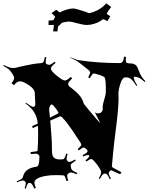

<svg xmlns="http://www.w3.org/2000/svg" viewBox="-54 -1075 905 1169"><path d="M273.9 -917.5 272.9 -922.9 272 -923.8Q272 -922.9 261.7 -922.9H241.7V-949.7Q271.5 -950.7 272.9 -954.6L277.8 -964.8Q280.8 -969.2 280.8 -972.7Q280.8 -976.1 259.8 -995.6L289.1 -1015.6Q307.1 -999.5 310.1 -999.5Q313 -999.5 315.9 -1002.4Q358.9 -1023.4 395 -1023.4Q401.9 -1023.4 438.2 -1012.2Q474.6 -1001 487.8 -994.6Q518.6 -1000.5 546.9 -1016.8Q575.2 -1033.2 592.8 -1054.7L623 -1032.7Q603 -1008.3 595.7 -990.7Q597.2 -989.3 617.7 -975.6L599.6 -945.8Q585.4 -956.1 573.7 -957.5Q567.4 -956.1 559.1 -947.8Q543.5 -937.5 519.8 -930.2Q496.1 -922.9 475.3 -922.9Q454.6 -922.9 416.3 -933.3Q377.9 -943.8 367.4 -943.8Q356.9 -943.8 339.8 -940.4L323.7 -936.5L298.8 -912.6V-911.6Q298.8 -902.8 295.9 -883.8H269Q273.9 -909.7 273.9 -917.5ZM103 74.2 96.2 70.8Q103 48.8 103 41.3Q103 33.7 97.4 28.8Q91.8 23.9 84.5 23.9Q77.1 23.9 50.3 34.2L47.4 28.8Q71.3 19 77.6 14.4Q84 9.8 85 3.9Q91.8 -25.9 112.3 -40.5Q132.8 -55.2 168 -60.1Q186 -61.5 186 -121.1Q186 -126 185.1 -127.9H184.1Q176.8 -139.2 166 -139.2L133.3 -137.2L132.3 -148.9Q174.3 -153.8 174.3 -155.8Q178.2 -199.2 178.2 -250Q178.2 -300.8 177.2 -309.1L145 -294.9L142.1 -307.1L176.3 -323.2Q171.9 -360.4 155.3 -389.2Q138.7 -418 101.1 -445.8L103 -450.2Q134.8 -427.2 147 -423.8Q161.1 -424.8 161.1 -441.9L157.2 -515.1Q151.9 -537.1 118.7 -558.6Q85.4 -580.1 67.4 -580.1Q49.3 -580.1 31.2 -556.2L16.1 -567.9Q32.2 -589.4 32.2 -599.4Q32.2 -609.4 22.9 -623L11.2 -640.1Q2.4 -654.8 -33.7 -673.8L-30.8 -679.2Q4.9 -661.1 22 -661.1L42 -662.1Q46.9 -664.6 92.5 -674.3Q138.2 -684.1 147.7 -685.3Q157.2 -686.5 171.6 -688.5Q186 -690.4 195.8 -690.7Q205.6 -690.9 210 -697.3Q214.4 -703.6 219.2 -728L228 -726.1Q224.1 -708.5 224.1 -701.4Q224.1 -694.3 224.6 -691.9Q225.1 -689.5 226.6 -687.7Q228 -686 228.8 -685.5Q229.5 -685.1 232.4 -683.8Q235.4 -682.6 237.8 -681.4Q240.2 -680.2 247.1 -680.2Q253.9 -680.2 279.3 -699.2L284.2 -691.9Q256.3 -669.9 256.3 -660.2Q256.3 -657.2 257.3 -654.8V-651.9Q261.2 -638.7 294.7 -611.8Q328.1 -585 340.8 -585Q353.5 -585 377 -606.9L385.3 -598.1Q361.3 -574.2 361.3 -566.7Q361.3 -559.1 364.3 -553.2L363.3 -554.2Q364.3 -551.3 367.2 -549.6Q370.1 -547.9 380.6 -539.3Q391.1 -530.8 394.8 -527.8Q398.4 -524.9 407.7 -516.8Q417 -508.8 421.1 -504.2Q425.3 -499.5 432.1 -491.5Q439 -483.4 442.4 -476.6Q452.6 -458.5 456.1 -443.8Q473.6 -420.4 513.2 -373.8Q552.7 -327.1 556.2 -326.2L522.9 -392.1Q529.8 -384.8 542.7 -384.8Q555.7 -384.8 563.5 -392.1Q571.3 -399.4 571.3 -411.1V-423.8Q571.3 -439.9 580.8 -469.2Q590.3 -498.5 590.3 -517.1V-544.9Q590.3 -602.5 578.1 -607.9L557.1 -617.2L526.4 -626Q519.5 -627.9 518.1 -627.9Q508.3 -627.9 493.2 -599.1L482.9 -604Q495.1 -627.9 495.1 -633.5Q495.1 -639.2 487.3 -647L424.3 -696.8Q412.6 -706.1 373 -724.1L374 -726.1Q413.6 -709.5 429.2 -708Q542.5 -690.9 676.3 -690.9Q697.8 -690.9 701.2 -730L712.9 -729Q711.9 -723.1 711.9 -715.6Q711.9 -708 712.2 -704.3Q712.4 -700.7 714.1 -698Q715.8 -695.3 716.3 -693.8Q716.8 -692.4 720 -691.4Q723.1 -690.4 724.1 -690.4Q729 -689 741.7 -689Q754.4 -689 765.6 -683.1Q776.9 -677.2 782.2 -666Q787.6 -654.8 792 -642.1Q804.7 -606 831.1 -581.1L826.2 -576.2Q797.4 -603 779.3 -606L760.3 -607.9Q762.7 -587.9 766.1 -582Q769.5 -576.2 774.2 -567.9Q778.8 -559.6 781.2 -555.2L776.4 -551.8Q748.5 -600.1 722.7 -603.5Q719.2 -604 709 -604Q694.3 -604 683.6 -578.1Q667 -536.1 667 -501L668 -477.1Q667.5 -415 652.8 -300Q638.2 -185.1 635.3 -150.9L627 -60.1Q627 -56.6 686 -25.9L677.2 -14.2L624 -38.1Q616.7 -38.1 612.3 -30.8Q607.9 -23.4 607.9 -18.1Q607.9 -12.7 621.1 13.2L614.3 16.1Q604 -6.8 598.6 -12.5Q593.3 -18.1 586.9 -18.1H583Q576.7 -18.1 571.3 -12.5Q565.9 -6.8 553.2 15.1L547.4 12.2Q562 -14.2 562 -26.9Q562 -39.6 536.6 -73.2Q511.2 -106.9 502.2 -106.9Q493.2 -106.9 472.2 -91.8L466.3 -99.1Q490.2 -117.7 490.2 -127V-127.9Q487.3 -130.9 479.5 -130.9Q471.7 -130.9 452.1 -122.1L449.2 -130.9Q479 -144.5 479 -153.8Q479 -158.2 478 -160.2V-159.2L475.1 -164.1L466.3 -171.9Q460.4 -176.8 454.1 -176.8Q447.8 -176.8 426.3 -159.2L418.9 -167Q440.9 -186.5 440.9 -192.9Q440.9 -199.2 434.6 -208.5Q428.2 -217.8 410.4 -245.1Q392.6 -272.5 381.8 -288.1Q351.6 -332.5 324.2 -360.8Q315.9 -367.2 313 -367.2L252 -340.8Q262.2 -228 262.2 -172.9V-161.1Q262.2 -124 275.4 -114Q288.6 -104 309.6 -104.2Q330.6 -104.5 333.5 -106.4Q339.8 -109.9 350.1 -140.1L357.9 -138.2Q351.1 -115.7 351.1 -107.7Q351.1 -99.6 357.9 -94.2Q361.3 -88.9 369.4 -88.9Q377.4 -88.9 403.3 -104L407.2 -97.2Q388.7 -85 382.3 -79.3Q376 -73.7 376 -68.8L377 -64L378.9 -51.8Q379.9 -43.9 387 -37.8Q394 -31.7 417 -22L413.1 -14.2Q386.7 -24.9 377.9 -24.9Q369.1 -24.9 363.3 -19Q355 -14.6 355 -4.6Q355 5.4 361.3 24.9L351.1 27.8Q341.8 -2.9 336.7 -5.4Q331.5 -7.8 325.2 -7.8L293.9 -8.8Q258.3 -9.8 223.6 -3.9Q155.3 8.3 155.3 38.1Q155.3 46.9 164.1 68.8L154.3 73.2Q145 50.3 138.9 44.2Q132.8 38.1 123 38.1Q113.3 38.1 103 74.2ZM245.1 -405.8 246.1 -398.9 250 -358.9Q302.2 -384.3 302.2 -386.2Q302.2 -393.1 284.7 -416Q267.1 -439 261 -439Q254.9 -439 250 -428.7Q245.1 -418.5 245.1 -405.8Z"/></svg>

Font: Eater Caps
Style: Regular
Weight: 400
Version: Version 001.002